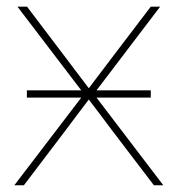

<svg xmlns="http://www.w3.org/2000/svg" viewBox="-20 -549 526 569"><path d="M59.6 -259.8V-281.2H426.8V-259.8ZM22.5 0 235.4 -278.8V-262.2L31.7 -529.3H60.1L168.5 -386.2Q188.5 -359.9 208.7 -333Q229 -306.2 249 -279.8H237.3Q257.3 -306.2 277.6 -333Q297.9 -359.9 317.9 -386.2L426.8 -529.3H454.6L251.5 -262.2V-278.8L463.9 0H436L312.5 -162.1Q293.5 -187.5 274.9 -212.2Q256.3 -236.8 237.3 -261.7H249Q230 -236.8 211.4 -212.2Q192.9 -187.5 173.8 -162.1L50.8 0Z"/></svg>

Font: Inter 24pt Thin
Style: Regular
Weight: 250
Designer: Rasmus Andersson
Foundry: rsms
Version: Version 4.001;git-66647c0bb